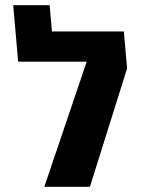

<svg xmlns="http://www.w3.org/2000/svg" viewBox="-20 -721 640 741"><path d="M458 -599.5 470.5 -457 327 0H151L314.5 -483H50L31 -701H171.5L180.5 -599.5Z"/></svg>

Font: JuliaMono
Style: Bold Italic
Weight: 700
Italic angle: -9°
Monospace: yes
Designer: cormullion
Foundry: corm
Version: Version 0.057; ttfautohint (v1.8.4)